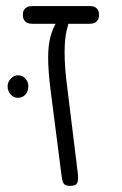

<svg xmlns="http://www.w3.org/2000/svg" viewBox="-20 -600 400 630"><path d="M210 10Q201 10 195.5 7.5Q190 5 187.5 -0.5Q185 -6 183.5 -13.5Q182 -21 181 -31L145 -312Q138 -370 138 -410.5Q138 -451 145.5 -479Q153 -507 166 -528H206Q202 -514 198.5 -499Q195 -484 193.5 -466.5Q192 -449 192 -427Q192 -405 194 -376.5Q196 -348 201 -310L235 -34Q238 -10 233.5 0Q229 10 210 10ZM85 -522Q75 -522 68.5 -525.5Q62 -529 58.5 -535.5Q55 -542 55 -551Q55 -561 58.5 -567Q62 -573 68.5 -576.5Q75 -580 84 -580H276Q286 -580 292 -576.5Q298 -573 301.5 -567Q305 -561 305 -551Q305 -542 301.5 -535.5Q298 -529 291.5 -525.5Q285 -522 275 -522ZM39 -279Q25 -279 15 -290Q5 -301 5 -317Q5 -331 15.5 -342Q26 -353 39 -353Q53 -353 63 -342.5Q73 -332 73 -317Q73 -301 63.5 -290Q54 -279 39 -279Z"/></svg>

Font: Fredoka SemiCondensed Light
Style: Regular
Weight: 300
Width: 4
Designer: Ben Nathan
Foundry: Milena B. Brandão, Ben Nathan
Version: Version 2.001